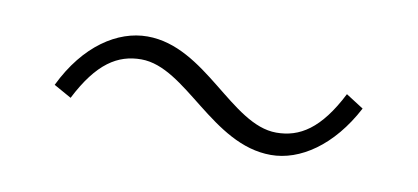

<svg xmlns="http://www.w3.org/2000/svg" viewBox="-31 -497 583 268"><g transform="rotate(10 260.5 -363.5)"><path d="M360 -297C401 -297 445 -326 475 -383L450 -399C423 -346 395 -329 362 -329C298 -329 245 -430 162 -430C120 -430 75 -401 46 -341L71 -327C98 -380 126 -397 159 -397C223 -397 276 -297 360 -297Z"/></g></svg>

Font: Harano Aji Gothic CN ExtraLight
Style: Regular
Weight: 250
Foundry: Masamichi Hosoda
Version: HaranoAjiGothicCN-ExtraLight version 20230610;ttx 4.39.4